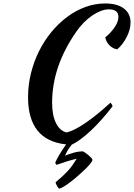

<svg xmlns="http://www.w3.org/2000/svg" viewBox="-20 -758 774 1109"><path d="M142 -196Q142 -266 158.5 -333.5Q175 -401 205 -461.5Q235 -522 276.5 -572.5Q318 -623 367.5 -660Q417 -697 473 -717.5Q529 -738 588 -738Q657 -738 695.5 -709Q734 -680 734 -628Q734 -608 728.5 -587Q723 -566 712.5 -545.5Q702 -525 688 -506Q674 -487 657 -473Q631 -477 612 -496.5Q593 -516 588 -542Q623 -571 643.5 -602.5Q664 -634 664 -660Q664 -704 609 -704Q586 -704 561.5 -694.5Q537 -685 512 -668Q487 -651 463.5 -627Q440 -603 420 -574Q281 -374 281 -165Q281 -91 304 -46Q327 -1 365 7Q408 -3 474 -48Q540 -93 618 -165Q628 -155 630 -144Q601 -106 570 -71Q539 -36 508.5 -7Q478 22 448.5 44Q419 66 394 78Q380 95 370.5 111.5Q361 128 356 142Q365 137 378.5 132.5Q392 128 406 124Q420 120 433.5 118Q447 116 456 116Q460 116 470 122.5Q480 129 489.5 137Q499 145 506.5 153Q514 161 514 165Q514 172 502 187Q490 202 471.5 220Q453 238 430 258Q407 278 386 294Q365 310 347.5 320.5Q330 331 322 331Q320 331 316.5 326.5Q313 322 309.5 316Q306 310 303.5 304Q301 298 301 295Q324 276 341 260Q358 244 372 229Q386 214 398 197Q410 180 423 159Q415 161 400 164.5Q385 168 368.5 173.5Q352 179 335.5 184.5Q319 190 307 194Q304 192 302 188.5Q300 185 299 182Q304 168 321.5 138Q339 108 362 76Q253 65 197.5 -3Q142 -71 142 -196Z"/></svg>

Font: Kaushan Script
Style: Regular
Weight: 400
Designer: Pablo Impallari
Foundry: Pablo Impallari
Version: Version 1.002